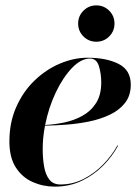

<svg xmlns="http://www.w3.org/2000/svg" viewBox="-20 -685 522 715"><path d="M271 -597.3Q271 -625.5 290.8 -645.2Q310.5 -665 338.7 -665Q366.9 -665 386.7 -645.2Q406.4 -625.5 406.4 -597.3Q406.4 -569.1 386.7 -549.3Q366.9 -529.6 338.7 -529.6Q310.5 -529.6 290.8 -549.3Q271 -569.1 271 -597.3ZM139 -130Q139 -96 144.1 -65.8Q149.1 -35.6 163.3 -16.8Q177.5 2 205 2Q251 2 291.6 -18.8Q332.2 -39.6 364.4 -72.8Q396.5 -106 417 -143H420Q399.5 -104.5 365.3 -69.4Q331.1 -34.4 285.3 -12.2Q239.5 10 184 10Q140.5 10 101.9 -7Q63.2 -24 39.1 -61Q15 -98 15 -158Q15 -229.6 40.8 -287.2Q66.5 -344.8 109.1 -385.6Q151.8 -426.5 203.2 -448.2Q254.6 -470 306 -470Q376.5 -470 421.8 -447Q467 -424 467 -370Q467 -329 445.5 -301.6Q424 -274.2 388.6 -257.6Q353.2 -240.9 310.8 -232.3Q268.2 -223.8 225.6 -220.7Q183 -217.6 147.6 -217.1Q139 -172.2 139 -130ZM315 -467Q282 -467 248.4 -432.2Q214.8 -397.5 187.9 -341.1Q161 -284.6 148.1 -219.6Q182.9 -221.2 219.4 -228.9Q256 -236.6 287.2 -253.9Q318.5 -271.2 337.8 -301.4Q357 -331.5 357 -378Q357 -410.2 348.4 -438.6Q339.8 -467 315 -467Z"/></svg>

Font: Bodoni* 72 Medium
Style: Italic
Weight: 500
Italic angle: -13°
Version: Version 1.002; ttfautohint (v0.97) -l 8 -r 50 -G 200 -x 14 -